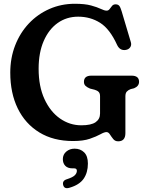

<svg xmlns="http://www.w3.org/2000/svg" viewBox="-20 -734 776 1019"><path d="M645.5 -27.5Q645.5 16 607 16Q590.5 16 580.8 3.8Q571 -8.5 563.2 -20.8Q555.5 -33 545 -33Q533.5 -33 512.5 -21.2Q491.5 -9.5 456.8 2.5Q422 14.5 368 14.5Q263.5 14.5 188.8 -31.2Q114 -77 74.2 -158.5Q34.5 -240 34.5 -348.5Q34.5 -426.5 60.5 -493.2Q86.5 -560 133.2 -609.5Q180 -659 242.5 -686.5Q305 -714 377.5 -714Q430.5 -714 463.2 -705Q496 -696 515 -686.8Q534 -677.5 546 -677.5Q555.5 -677.5 561.8 -686Q568 -694.5 574.8 -702.8Q581.5 -711 593.5 -711Q606.5 -711 613 -703Q619.5 -695 625.5 -674.5L674.5 -510Q679 -494.5 671 -483Q663 -471.5 647.5 -469Q617 -464 602 -494.5Q563 -580.5 511.2 -613Q459.5 -645.5 395 -645.5Q333.5 -645.5 286.2 -612Q239 -578.5 212 -516.5Q185 -454.5 185 -369Q185 -275.5 216 -208.2Q247 -141 298.5 -105Q350 -69 411.5 -69Q464 -69 487.5 -85.5Q511 -102 511 -131.5V-223Q511 -238.5 503.8 -246Q496.5 -253.5 483 -257.5L457.5 -264Q443 -270 434.2 -278Q425.5 -286 425.5 -299.5Q425.5 -332.5 465 -332.5H678Q718 -332.5 718 -300Q718 -276.5 691.5 -265.5L673.5 -261Q661 -256.5 653.2 -248.2Q645.5 -240 645.5 -223ZM364.5 159.5Q339.5 159.5 326.5 146Q313.5 132.5 313.5 110.5Q313.5 86 331.8 70.5Q350 55 376 55Q406.5 55 426.5 74.5Q446.5 94 446.5 134Q446.5 182 423.8 214.8Q401 247.5 348.5 262.5Q320.5 271 315 247Q310 224.5 335.5 217Q366.5 207 377.2 196Q388 185 388 172.5Q388 159.5 373.5 159.5Z"/></svg>

Font: Fraunces 72pt S100 SemiBold
Style: Regular
Weight: 600
Version: Version 1.000; ttfautohint (v1.8.3)